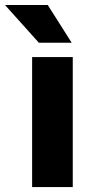

<svg xmlns="http://www.w3.org/2000/svg" viewBox="-70 -760 375 780"><path d="M225.6 -528.3V0H60.5V-528.3ZM124 -739.7 221.2 -586.4H87.9L-49.8 -739.7Z"/></svg>

Font: Vazirmatn FD Black
Style: Regular
Weight: 900
Designer: Saber Rastikerdar
Foundry: Saber Rastikerdar
Version: Version 33.003